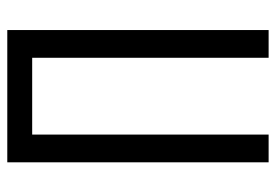

<svg xmlns="http://www.w3.org/2000/svg" viewBox="-138 -638 775 540"><g transform="rotate(-90 250.0 -367.5)"><path d="M64 0V-735H436V0H358V-665H142V0Z"/></g></svg>

Font: Iosevka Term
Style: Regular
Weight: 400
Monospace: yes
Designer: Belleve Invis
Foundry: Belleve Invis
Version: Version 30.0.1